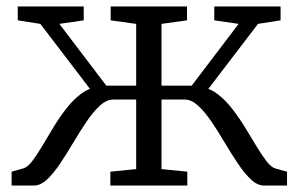

<svg xmlns="http://www.w3.org/2000/svg" viewBox="-20 -575 926 595"><path d="M16 0V-43L52 -53Q65 -56.5 79.5 -75.2Q94 -94 110.2 -121.5Q126.5 -149 144.8 -179.2Q163 -209.5 184.2 -237Q205.5 -264.5 229.5 -283Q253.5 -301.5 281 -305V-270.5L105 -501L35 -512V-555H239.5V-512L164 -501L309.5 -309.5H402V-501L323 -512V-555H559.5V-512L480.5 -501V-309.5H574L719.5 -501L644 -512V-555H849.5V-512L779.5 -501L603.5 -270.5V-305Q631 -301.5 655 -283Q679 -264.5 700.2 -237Q721.5 -209.5 740 -179.2Q758.5 -149 775 -121.5Q791.5 -94 806 -75.2Q820.5 -56.5 833.5 -53L869.5 -43V0H798.5Q777.5 0 757.2 -19.2Q737 -38.5 716.8 -68.8Q696.5 -99 676.2 -133.2Q656 -167.5 635.5 -197.8Q615 -228 594.2 -247.2Q573.5 -266.5 552 -266.5H480.5V-51L560.5 -43V0H322V-43L402 -51V-266.5H331.5Q310 -266.5 289.2 -247.2Q268.5 -228 248 -197.8Q227.5 -167.5 207.2 -133.2Q187 -99 166.8 -68.8Q146.5 -38.5 126.2 -19.2Q106 0 85 0Z"/></svg>

Font: Merriweather 7pt Light
Style: Regular
Weight: 300
Designer: Eben Sorkin
Foundry: Eben Sorkin
Version: Version 2.200;gftools[0.9.31]